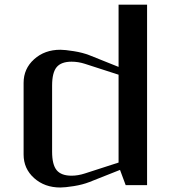

<svg xmlns="http://www.w3.org/2000/svg" viewBox="-20 -812 748 842"><path d="M625 0H531.2L506.3 -66.9L372.1 -13.7Q342.3 -2 303.5 4.2Q264.6 10.3 244.6 10.3Q175.8 10.3 129.6 -31Q83.5 -72.3 83.5 -134.3V-448.7Q83.5 -510.7 129.6 -552.2Q175.8 -593.8 244.6 -593.8Q264.6 -593.8 303.5 -587.6Q342.3 -581.5 372.1 -569.8L500 -518.6V-791.5H625ZM500 -484.4 352.1 -532.2Q323.2 -541.5 293.9 -541.5Q248.5 -541.5 228.5 -517.6Q208.5 -493.7 208.5 -436.5V-147Q208.5 -89.8 228.5 -65.7Q248.5 -41.5 293.9 -41.5Q321.8 -41.5 352.1 -51.3L500 -99.1Z"/></svg>

Font: Resagnicto
Style: Bold
Weight: 700
Version: Version 0.9991